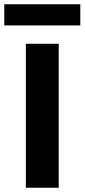

<svg xmlns="http://www.w3.org/2000/svg" viewBox="-46 -879 396 899"><path d="M330 -760H-26V-859H330ZM229 0H75V-674H229Z"/></svg>

Font: Hind Madurai
Style: Bold
Weight: 700
Designer: Jyotish Sonowal
Foundry: Indian Type Foundry
Version: Version 0.702;PS 1.0;hotconv 1.0.81;makeotf.lib2.5.63406